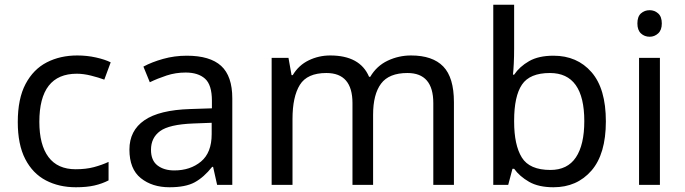

<svg xmlns="http://www.w3.org/2000/svg" viewBox="-20 -780 2889 810"><path d="M300 10Q229 10 173.5 -19Q118 -48 86.5 -109Q55 -170 55 -265Q55 -364 88 -426Q121 -488 177.5 -517Q234 -546 306 -546Q347 -546 385 -537.5Q423 -529 447 -517L420 -444Q396 -453 364 -461Q332 -469 304 -469Q146 -469 146 -266Q146 -169 184.5 -117.5Q223 -66 299 -66Q343 -66 376.5 -75Q410 -84 438 -97V-19Q411 -5 378.5 2.5Q346 10 300 10Z M768 -545Q866 -545 913 -502Q960 -459 960 -365V0H896L879 -76H875Q840 -32 801.5 -11Q763 10 695 10Q622 10 574 -28.5Q526 -67 526 -149Q526 -229 589 -272.5Q652 -316 783 -320L874 -323V-355Q874 -422 845 -448Q816 -474 763 -474Q721 -474 683 -461.5Q645 -449 612 -433L585 -499Q620 -518 668 -531.5Q716 -545 768 -545ZM794 -259Q694 -255 655.5 -227Q617 -199 617 -148Q617 -103 644.5 -82Q672 -61 715 -61Q783 -61 828 -98.5Q873 -136 873 -214V-262Z M1714 -546Q1805 -546 1850 -499.5Q1895 -453 1895 -349V0H1808V-345Q1808 -472 1699 -472Q1621 -472 1587.5 -427Q1554 -382 1554 -296V0H1467V-345Q1467 -472 1357 -472Q1276 -472 1245 -422Q1214 -372 1214 -278V0H1126V-536H1197L1210 -463H1215Q1240 -505 1282.5 -525.5Q1325 -546 1373 -546Q1499 -546 1537 -456H1542Q1569 -502 1615.5 -524Q1662 -546 1714 -546Z M2149 -575Q2149 -541 2147.5 -511.5Q2146 -482 2144 -465H2149Q2172 -499 2212 -522Q2252 -545 2315 -545Q2415 -545 2475.5 -475.5Q2536 -406 2536 -268Q2536 -130 2475 -60Q2414 10 2315 10Q2252 10 2212 -13Q2172 -36 2149 -68H2142L2124 0H2061V-760H2149ZM2300 -472Q2215 -472 2182 -423Q2149 -374 2149 -271V-267Q2149 -168 2181.5 -115.5Q2214 -63 2302 -63Q2374 -63 2409.5 -116Q2445 -169 2445 -269Q2445 -472 2300 -472Z M2721 -737Q2741 -737 2756.5 -723.5Q2772 -710 2772 -681Q2772 -653 2756.5 -639Q2741 -625 2721 -625Q2699 -625 2684 -639Q2669 -653 2669 -681Q2669 -710 2684 -723.5Q2699 -737 2721 -737ZM2764 -536V0H2676V-536Z"/></svg>

Font: Noto Music
Style: Regular
Weight: 400
Designer: Monotype Design Team, Benjamin Yang
Foundry: Monotype Imaging Inc.
Version: Version 2.002; ttfautohint (v1.8.4.7-5d5b)